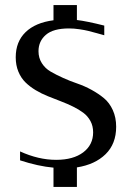

<svg xmlns="http://www.w3.org/2000/svg" viewBox="-20 -660 520 757"><path d="M190.9 -640.1H283.2V-581.1Q321.3 -576.7 391.1 -559.1V-521Q383.8 -522.9 362.1 -529.1Q340.3 -535.2 327.4 -538.3Q314.5 -541.5 293 -544.7Q271.5 -547.9 252 -547.9Q189.9 -547.9 160.9 -522.7Q131.8 -497.6 131.8 -458Q131.8 -431.6 145 -410.9Q158.2 -390.1 179.7 -377.7Q201.2 -365.2 228.8 -352.8Q256.3 -340.3 284.9 -330.6Q313.5 -320.8 341.1 -305.7Q368.7 -290.5 390.1 -272.7Q411.6 -254.9 424.8 -225.8Q438 -196.8 438 -160.2Q438 -92.8 396.2 -52Q354.5 -11.2 283.2 0V77.1H190.9V1Q130.9 -4.4 59.1 -27.8V-63Q131.8 -29.8 201.2 -29.8Q269 -29.8 308.1 -59.3Q347.2 -88.9 347.2 -138.2Q347.2 -163.1 336.7 -182.6Q326.2 -202.1 308.6 -215.3Q291 -228.5 268.1 -239.7Q245.1 -251 219.7 -260.7Q194.3 -270.5 169.2 -280.5Q144 -290.5 121.1 -304.2Q98.1 -317.9 80.6 -335Q63 -352.1 52.5 -377.4Q42 -402.8 42 -434.1Q42 -495.6 80.8 -533.2Q119.6 -570.8 190.9 -580.1Z"/></svg>

Font: Wesal
Style: Regular
Weight: 300
Designer: Ahmed zaza
Foundry: Ahmed zaza
Version: Version 2.01